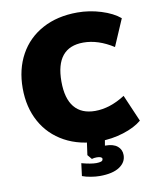

<svg xmlns="http://www.w3.org/2000/svg" viewBox="-97 -790 874 1065"><g transform="rotate(-10 339.5 -257.5)"><path d="M41 -353Q41 -460 86 -542Q131 -624 215 -669.5Q299 -715 412 -715Q480 -715 545.5 -694.5Q611 -674 650 -641L585 -490Q499 -545 416 -545Q259 -545 259 -353Q259 -257 299 -208.5Q339 -160 416 -160Q499 -160 585 -215L650 -64Q611 -31 545.5 -10.5Q480 10 412 10Q299 10 215 -36Q131 -82 86 -164Q41 -246 41 -353ZM528 108Q528 149 489.5 174.5Q451 200 378 200Q356 200 328.5 195.5Q301 191 280 183L289 112Q341 126 371 126Q388 126 398.5 122.5Q409 119 409 108Q409 102 401 98.5Q393 95 379 95Q363 95 351 99L330 74L343 -20H445L435 39H438Q482 39 505 58Q528 77 528 108Z"/></g></svg>

Font: Nunito Sans Heavy
Style: Regular
Weight: 400
Designer: Vernon Adams
Foundry: Vernon Adams
Version: Version 2.500